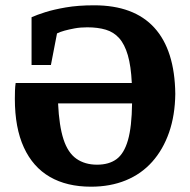

<svg xmlns="http://www.w3.org/2000/svg" viewBox="-20 -686 716 724"><path d="M323 18Q232 18 168 -19Q104 -56 70 -130Q36 -204 36 -313Q36 -329 36.5 -344Q37 -359 39 -373H477Q474 -437 462 -478Q450 -519 429.5 -542Q409 -565 379 -574Q349 -583 309 -583Q283 -583 261.5 -579Q240 -575 223.5 -570.5Q207 -566 195 -560L172 -441H99V-621Q119 -630 150.5 -640Q182 -650 228 -658Q274 -666 335 -666Q485 -666 562 -581.5Q639 -497 641 -332Q640 -251 617.5 -186.5Q595 -122 554 -76Q513 -30 454.5 -6Q396 18 323 18ZM346 -65Q391 -65 419.5 -86Q448 -107 462.5 -157.5Q477 -208 478 -296H199Q203 -211 219.5 -160.5Q236 -110 268 -87.5Q300 -65 346 -65Z"/></svg>

Font: Faustina Light
Style: Bold
Weight: 700
Version: Version 1.200